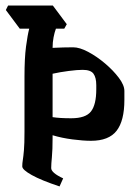

<svg xmlns="http://www.w3.org/2000/svg" viewBox="-20 -659 477 690"><path d="M194 11Q128 -11 94 -30Q60 -49 60 -61Q60 -72 62 -84Q64 -96 66 -119Q68 -142 68 -185V-384Q68 -450 73.5 -491.5Q79 -533 85 -556H51L1 -623L9 -639H170L220 -572L211 -556H181Q176 -543 172.5 -525Q169 -507 169 -487Q189 -488 208 -488.5Q227 -489 243 -489Q266 -489 297 -472.5Q328 -456 357.5 -431Q387 -406 407 -379.5Q427 -353 427 -332V-300Q427 -225 399 -189Q371 -153 307 -153Q279 -153 240.5 -158Q202 -163 169 -173V-163Q169 -120 166.5 -94.5Q164 -69 164 -55Q164 -38 207 -18ZM277 -408Q258 -408 227 -404Q196 -400 169 -394V-238Q195 -234 236 -234Q288 -234 307 -258.5Q326 -283 326 -338V-353Q326 -380 316 -394Q306 -408 277 -408Z"/></svg>

Font: Jaini
Style: Regular
Weight: 400
Designer: Maithili Shingre, Girish Dalvi (Devanagari), Taresh Vohra (Latin)
Foundry: Ek Type
Version: Version 2.000; ttfautohint (v1.8.4.7-5d5b)